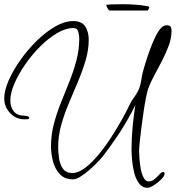

<svg xmlns="http://www.w3.org/2000/svg" viewBox="-30 -821 834 911"><path d="M670 70Q645 70 629.5 49Q614 28 606.5 -2.5Q599 -33 596.5 -63Q594 -93 594 -110Q594 -163 599 -216.5Q604 -270 612 -322Q580 -257 540.5 -196Q501 -135 456 -77Q448 -67 430.5 -49Q413 -31 392 -13Q371 5 351 17.5Q331 30 317 30Q276 30 253 4.5Q230 -21 221 -57.5Q212 -94 212 -127Q212 -181 225.5 -232.5Q239 -284 259 -333.5Q279 -383 299 -433Q319 -483 332.5 -534Q346 -585 346 -639Q346 -652 341.5 -670Q337 -688 319 -688Q282 -688 241 -664Q200 -640 160.5 -600.5Q121 -561 89 -514.5Q57 -468 38 -423.5Q19 -379 19 -344Q19 -313 35.5 -292.5Q52 -272 86 -272Q91 -272 99.5 -270Q108 -268 109 -261Q106 -255 98 -255Q90 -255 85 -255Q45 -255 17.5 -285Q-10 -315 -10 -354Q-10 -391 11 -439Q32 -487 67 -536.5Q102 -586 145 -628Q188 -670 232.5 -695.5Q277 -721 317 -721Q358 -721 374.5 -695.5Q391 -670 391 -633Q391 -585 376.5 -535.5Q362 -486 340.5 -435Q319 -384 297 -332Q275 -280 260.5 -228Q246 -176 246 -123Q246 -100 250 -71Q254 -42 268.5 -21Q283 0 313 0Q342 0 374.5 -25Q407 -50 439 -89Q471 -128 499.5 -172.5Q528 -217 550 -256.5Q572 -296 583 -320Q593 -342 608 -362Q623 -382 631 -403Q637 -419 640 -439Q643 -459 647 -476Q652 -496 661.5 -526.5Q671 -557 683 -589.5Q695 -622 709 -650Q723 -678 737 -691Q747 -701 761 -701Q775 -701 779.5 -694.5Q784 -688 784 -674Q784 -641 771 -605.5Q758 -570 739.5 -534Q721 -498 702.5 -464Q684 -430 673 -400Q669 -388 663 -359Q657 -330 651.5 -292Q646 -254 641 -216Q636 -178 633 -148Q630 -118 630 -104Q630 -94 631.5 -70.5Q633 -47 637.5 -21.5Q642 4 651.5 22Q661 40 676 40Q691 40 704 28.5Q717 17 727 6Q737 -5 744 -5Q751 -5 751 3Q751 14 735 30Q719 46 700 58Q681 70 670 70ZM490 -771Q486 -771 480 -782.5Q474 -794 474 -798Q477 -799 496.5 -800Q516 -801 550 -801Q580 -801 610.5 -799Q641 -797 673 -791Q678 -789 678 -786Q678 -782 674.5 -776.5Q671 -771 670 -771Z"/></svg>

Font: Licorice
Style: Regular
Weight: 400
Designer: Robert E. Leuschke
Foundry: Robert E. Leuschke
Version: Version 1.010; ttfautohint (v1.8.3)